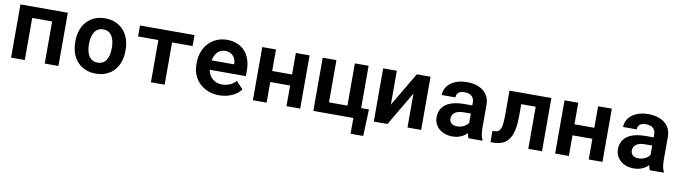

<svg xmlns="http://www.w3.org/2000/svg" viewBox="-33 -1129 6668 1877"><g transform="rotate(10 3300.5 -190.5)"><path d="M529.3 0H393.1V-418H195.3V0H59.1V-528.3H529.3Z M650.4 -269Q650.4 -326.7 667 -375.7Q683.6 -424.8 715.6 -460.9Q747.6 -497.1 793.7 -517.6Q839.8 -538.1 899.4 -538.1Q959 -538.1 1005.4 -517.6Q1051.8 -497.1 1083.7 -460.9Q1115.7 -424.8 1132.3 -375.7Q1148.9 -326.7 1148.9 -269V-258.8Q1148.9 -200.7 1132.3 -151.6Q1115.7 -102.5 1084 -66.4Q1052.2 -30.3 1005.9 -10Q959.5 10.3 900.4 10.3Q840.8 10.3 794.2 -10Q747.6 -30.3 715.6 -66.4Q683.6 -102.5 667 -151.6Q650.4 -200.7 650.4 -258.8ZM786.1 -258.8Q786.1 -225.6 792.5 -196.5Q798.8 -167.5 812.5 -145.8Q826.2 -124 847.9 -111.3Q869.6 -98.6 900.4 -98.6Q930.2 -98.6 951.7 -111.3Q973.1 -124 986.6 -145.8Q1000 -167.5 1006.3 -196.5Q1012.7 -225.6 1012.7 -258.8V-269Q1012.7 -301.3 1006.3 -330.1Q1000 -358.9 986.6 -380.9Q973.1 -402.8 951.7 -415.5Q930.2 -428.2 899.4 -428.2Q869.1 -428.2 847.7 -415.5Q826.2 -402.8 812.5 -380.9Q798.8 -358.9 792.5 -330.1Q786.1 -301.3 786.1 -269Z M1787.1 -419.4H1583.5V0H1447.3V-419.4H1245.6V-528.3H1787.1Z M2125.5 9.8Q2064.5 9.8 2014.6 -10.3Q1964.8 -30.3 1929.2 -64.7Q1893.6 -99.1 1874.3 -145.8Q1855 -192.4 1855 -245.6V-265.1Q1855 -325.7 1874 -375.7Q1893.1 -425.8 1927.2 -461.9Q1961.4 -498 2008.3 -518.1Q2055.2 -538.1 2110.4 -538.1Q2167.5 -538.1 2212.2 -519.3Q2256.8 -500.5 2287.8 -466.3Q2318.8 -432.1 2335 -384Q2351.1 -335.9 2351.1 -277.8V-220.2H1992.7Q1996.6 -193.4 2008.5 -171.1Q2020.5 -148.9 2039.1 -132.8Q2057.6 -116.7 2081.5 -107.9Q2105.5 -99.1 2133.8 -99.1Q2153.8 -99.1 2173.6 -103Q2193.4 -106.9 2211.4 -114.5Q2229.5 -122.1 2245.1 -133.3Q2260.7 -144.5 2272.5 -159.7L2340.3 -86.4Q2327.6 -68.4 2307.4 -51Q2287.1 -33.7 2259.5 -20.3Q2231.9 -6.8 2198.2 1.5Q2164.6 9.8 2125.5 9.8ZM2109.4 -428.2Q2086.4 -428.2 2067.4 -420.2Q2048.3 -412.1 2033.9 -397Q2019.5 -381.8 2009.8 -360.8Q2000 -339.8 1995.1 -314H2217.8V-324.7Q2216.8 -346.2 2209.5 -365.2Q2202.1 -384.3 2188.5 -398.2Q2174.8 -412.1 2155 -420.2Q2135.3 -428.2 2109.4 -428.2Z M2929.2 0H2793V-205.1H2595.7V0H2459.5V-528.3H2595.7V-314.5H2793V-528.3H2929.2Z M3059.6 -528.3H3195.8V-108.9H3378.9V-528.3H3515.1V-108.4H3592.3L3582.5 156.7H3457V0H3059.6Z M3994.1 -528.3H4129.9V0H3994.1V-336.9L3795.4 0H3659.7V-528.3H3795.4V-191.4Z M4599.6 0Q4594.7 -9.8 4591.3 -22.5Q4587.9 -35.2 4585.4 -49.3Q4574.2 -37.1 4559.6 -26.4Q4544.9 -15.6 4527.1 -7.6Q4509.3 0.5 4487.8 5.1Q4466.3 9.8 4441.4 9.8Q4400.9 9.8 4366.9 -2Q4333 -13.7 4308.6 -34.7Q4284.2 -55.7 4270.5 -84.7Q4256.8 -113.8 4256.8 -147.9Q4256.8 -231.4 4319.1 -277.1Q4381.3 -322.8 4504.9 -322.8H4580.6V-354Q4580.6 -392.1 4555.7 -414.3Q4530.8 -436.5 4483.9 -436.5Q4442.4 -436.5 4423.3 -418.7Q4404.3 -400.9 4404.3 -371.1H4268.6Q4268.6 -404.8 4283.4 -435.1Q4298.3 -465.3 4326.9 -488.3Q4355.5 -511.2 4396.7 -524.7Q4438 -538.1 4491.2 -538.1Q4539.1 -538.1 4580.3 -526.4Q4621.6 -514.6 4651.9 -491.7Q4682.1 -468.8 4699.2 -433.8Q4716.3 -398.9 4716.3 -353V-126.5Q4716.3 -84 4721.7 -56.2Q4727.1 -28.3 4737.3 -8.3V0ZM4470.2 -95.2Q4490.7 -95.2 4508.3 -100.1Q4525.9 -105 4540 -112.8Q4554.2 -120.6 4564.5 -130.6Q4574.7 -140.6 4580.6 -150.9V-241.7H4511.2Q4479.5 -241.7 4457 -235.6Q4434.6 -229.5 4420.4 -218.5Q4406.2 -207.5 4399.4 -192.1Q4392.6 -176.8 4392.6 -158.7Q4392.6 -131.3 4411.9 -113.3Q4431.2 -95.2 4470.2 -95.2Z M5329.6 -528.3V0H5193.4V-418H5049.8V-303.2Q5049.8 -227.5 5039.3 -170.9Q5028.8 -114.3 5004.6 -76.2Q4980.5 -38.1 4940.7 -19Q4900.9 0 4842.3 0H4818.4L4817.4 -111.8H4833.5Q4859.4 -111.8 4875.2 -122.1Q4891.1 -132.3 4899.7 -155.3Q4908.2 -178.2 4911.1 -214.6Q4914.1 -251 4913.6 -303.2V-528.3Z M5929.7 0H5793.5V-205.1H5596.2V0H5460V-528.3H5596.2V-314.5H5793.5V-528.3H5929.7Z M6399.9 0Q6395 -9.8 6391.6 -22.5Q6388.2 -35.2 6385.7 -49.3Q6374.5 -37.1 6359.9 -26.4Q6345.2 -15.6 6327.4 -7.6Q6309.6 0.5 6288.1 5.1Q6266.6 9.8 6241.7 9.8Q6201.2 9.8 6167.2 -2Q6133.3 -13.7 6108.9 -34.7Q6084.5 -55.7 6070.8 -84.7Q6057.1 -113.8 6057.1 -147.9Q6057.1 -231.4 6119.4 -277.1Q6181.6 -322.8 6305.2 -322.8H6380.9V-354Q6380.9 -392.1 6356 -414.3Q6331.1 -436.5 6284.2 -436.5Q6242.7 -436.5 6223.6 -418.7Q6204.6 -400.9 6204.6 -371.1H6068.8Q6068.8 -404.8 6083.7 -435.1Q6098.6 -465.3 6127.2 -488.3Q6155.8 -511.2 6197 -524.7Q6238.3 -538.1 6291.5 -538.1Q6339.4 -538.1 6380.6 -526.4Q6421.9 -514.6 6452.1 -491.7Q6482.4 -468.8 6499.5 -433.8Q6516.6 -398.9 6516.6 -353V-126.5Q6516.6 -84 6522 -56.2Q6527.3 -28.3 6537.6 -8.3V0ZM6270.5 -95.2Q6291 -95.2 6308.6 -100.1Q6326.2 -105 6340.3 -112.8Q6354.5 -120.6 6364.7 -130.6Q6375 -140.6 6380.9 -150.9V-241.7H6311.5Q6279.8 -241.7 6257.3 -235.6Q6234.9 -229.5 6220.7 -218.5Q6206.5 -207.5 6199.7 -192.1Q6192.9 -176.8 6192.9 -158.7Q6192.9 -131.3 6212.2 -113.3Q6231.4 -95.2 6270.5 -95.2Z"/></g></svg>

Font: Roboto Mono
Style: Bold
Weight: 700
Designer: Google
Version: Version 2.000985; 2015; ttfautohint (v1.3)